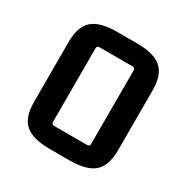

<svg xmlns="http://www.w3.org/2000/svg" viewBox="-123 -605 700 719"><g transform="rotate(30 226.5 -245.0)"><path d="M45 -115V-375Q45 -441 77.5 -469.5Q110 -498 183 -498H270Q343 -498 375.5 -469.5Q408 -441 408 -375V-115Q408 -49 375.5 -20.5Q343 8 270 8H183Q110 8 77.5 -20.5Q45 -49 45 -115ZM298 -415H155Q144 -415 144 -404V-86Q144 -75 155 -75H298Q309 -75 309 -86V-404Q309 -415 298 -415Z"/></g></svg>

Font: Gemunu Libre SemiBold
Style: Regular
Weight: 600
Designer: Puspanada Ekanayake, Sola Matas, Pathum Egodawatta, Kosala Senevirathne
Foundry: mooniak
Version: Version 1.100